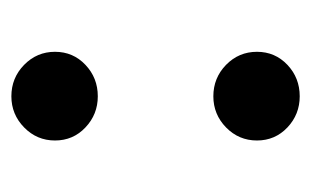

<svg xmlns="http://www.w3.org/2000/svg" viewBox="-123 -409 537 331"><g transform="rotate(90 145.5 -243.5)"><path d="M69.3 -418Q69.3 -449.2 91.8 -470.5Q114.3 -491.7 146 -491.7Q177.2 -491.7 199.7 -470.5Q222.2 -449.2 222.2 -418Q222.2 -386.7 199.7 -364.7Q177.2 -342.8 146 -342.8Q114.3 -342.8 91.8 -364.7Q69.3 -386.7 69.3 -418ZM69.3 -69.8Q69.3 -101.1 91.8 -122.3Q114.3 -143.6 146 -143.6Q177.2 -143.6 199.7 -122.3Q222.2 -101.1 222.2 -69.8Q222.2 -38.6 199.7 -16.6Q177.2 5.4 146 5.4Q114.3 5.4 91.8 -16.6Q69.3 -38.6 69.3 -69.8Z"/></g></svg>

Font: Estedad-FD Bold
Style: Regular
Weight: 700
Designer: Amin Abedi
Version: Version 7.3